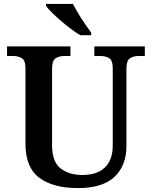

<svg xmlns="http://www.w3.org/2000/svg" viewBox="-20 -951 776 981"><path d="M378 10Q252 10 181 -42.5Q110 -95 110 -217V-602Q110 -643 91 -654Q72 -665 47 -665H16V-714H340V-665H309Q283 -665 264.5 -653.5Q246 -642 246 -598V-210Q246 -125 289 -91Q332 -57 402 -57Q476 -57 516 -95.5Q556 -134 556 -207V-602Q556 -643 537.5 -654Q519 -665 493 -665H462V-714H720V-665H688Q663 -665 644.5 -653.5Q626 -642 626 -598V-205Q626 -105 565 -47.5Q504 10 378 10ZM390 -771Q367 -785 341 -804.5Q315 -824 289.5 -846Q264 -868 244 -888Q224 -908 215 -921V-931H353Q364 -909 380 -882Q396 -855 414 -829Q432 -803 446 -784V-771Z"/></svg>

Font: Noto Serif Toto SemiBold
Style: Regular
Weight: 600
Designer: Monotype Design Team
Foundry: Monotype Imaging Inc.
Version: Version 2.001; ttfautohint (v1.8.4.7-5d5b)